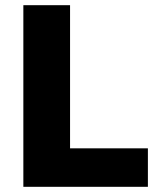

<svg xmlns="http://www.w3.org/2000/svg" viewBox="-20 -720 610 740"><path d="M70 0H550V-148.3H250V-700H70Z"/></svg>

Font: Golos Text VF
Style: Regular
Weight: 400
Designer: A.Korolkova, Vitaly Kuzmin
Foundry: ParaType Ltd
Version: Version 2.005